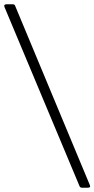

<svg xmlns="http://www.w3.org/2000/svg" viewBox="-63 -776 440 894"><path d="M307 90 -42 -743Q-47 -756 -33 -756H-4Q5 -756 7 -750L355 85Q361 98 346 98H318Q310 98 307 90Z"/></svg>

Font: Vivano Light
Style: Regular
Weight: 300
Designer: Joe Prince, Josias Burgherr
Version: Version 2.064;September 19, 2022;FontCreator 14.0.0.2877 64-